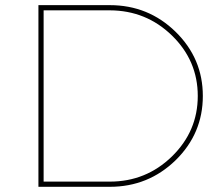

<svg xmlns="http://www.w3.org/2000/svg" viewBox="-20 -719 851 739"><path d="M147.9 -679.2V-20H402.8Q542 -20 641.6 -116.7Q741.2 -213.9 741.2 -349.6Q741.2 -485.4 642.1 -582Q543 -678.7 402.8 -679.2ZM127.9 -699.2H402.8Q550.8 -699.2 655.8 -596.7Q760.7 -494.1 760.7 -349.6Q760.7 -205.1 656.2 -102.5Q550.8 0 402.8 0H127.9Z"/></svg>

Font: Montserrat-Hairline
Style: Regular
Weight: 250
Designer: Julieta Ulanovsky
Foundry: Julieta Ulanovsky
Version: Version 1.000;PS 002.000;hotconv 1.0.70;makeotf.lib2.5.58329